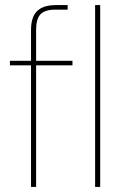

<svg xmlns="http://www.w3.org/2000/svg" viewBox="-20 -735 478 755"><path d="M102 0V-618Q102 -648 111 -669.5Q120 -691 141.5 -703Q163 -715 200 -715H246V-697H196Q157 -697 139.5 -679Q122 -661 122 -618V0ZM19 -478V-496H265V-478ZM354 0V-715H374V0Z"/></svg>

Font: DM Sans 28pt Thin
Style: Regular
Weight: 250
Version: Version 4.004;gftools[0.9.30]